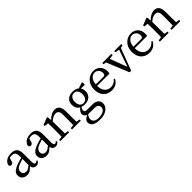

<svg xmlns="http://www.w3.org/2000/svg" viewBox="368 -2082 3893 3893"><g transform="rotate(-45 2314.5 -136.0)"><path d="M357.4 -114.3V-288.1Q318.4 -277.3 255.9 -254.9Q190.4 -229.5 166.5 -199.7Q142.6 -169.9 142.6 -134.8Q142.6 -92.8 167.5 -71.3Q192.4 -49.8 232.4 -49.8Q260.7 -49.8 285.2 -63Q309.6 -76.2 357.4 -114.3ZM531.2 -65.4 550.8 -43.9Q516.6 11.7 457 11.7Q417 11.7 391.6 -11.2Q366.2 -34.2 359.4 -74.2Q310.5 -25.4 276.4 -5.9Q242.2 13.7 195.3 13.7Q132.8 13.7 91.3 -21.5Q49.8 -56.6 49.8 -120.1Q49.8 -172.9 89.4 -210.9Q128.9 -249 231.4 -286.1Q290 -307.6 357.4 -322.3V-356.4Q357.4 -435.5 333.5 -463.9Q309.6 -492.2 252 -492.2Q225.6 -492.2 190.4 -483.4L168.9 -408.2Q156.2 -357.4 114.3 -357.4Q70.3 -357.4 65.4 -399.4Q79.1 -461.9 135.7 -498Q192.4 -534.2 277.3 -534.2Q365.2 -534.2 406.2 -490.2Q447.3 -446.3 447.3 -345.7V-108.4Q447.3 -38.1 487.3 -38.1Q508.8 -38.1 531.2 -65.4Z M915 -114.3V-288.1Q876 -277.3 813.5 -254.9Q748 -229.5 724.1 -199.7Q700.2 -169.9 700.2 -134.8Q700.2 -92.8 725.1 -71.3Q750 -49.8 790 -49.8Q818.4 -49.8 842.8 -63Q867.2 -76.2 915 -114.3ZM1088.9 -65.4 1108.4 -43.9Q1074.2 11.7 1014.6 11.7Q974.6 11.7 949.2 -11.2Q923.8 -34.2 917 -74.2Q868.2 -25.4 834 -5.9Q799.8 13.7 752.9 13.7Q690.4 13.7 648.9 -21.5Q607.4 -56.6 607.4 -120.1Q607.4 -172.9 647 -210.9Q686.5 -249 789.1 -286.1Q847.7 -307.6 915 -322.3V-356.4Q915 -435.5 891.1 -463.9Q867.2 -492.2 809.6 -492.2Q783.2 -492.2 748 -483.4L726.6 -408.2Q713.9 -357.4 671.9 -357.4Q627.9 -357.4 623 -399.4Q636.7 -461.9 693.4 -498Q750 -534.2 835 -534.2Q922.9 -534.2 963.9 -490.2Q1004.9 -446.3 1004.9 -345.7V-108.4Q1004.9 -38.1 1044.9 -38.1Q1066.4 -38.1 1088.9 -65.4Z M1665 -45.9 1742.2 -34.2V0H1490.2V-34.2L1571.3 -45.9Q1573.2 -155.3 1573.2 -230.5V-332Q1573.2 -405.3 1552.2 -435.1Q1531.2 -464.8 1482.4 -464.8Q1409.2 -464.8 1329.1 -391.6V-230.5Q1329.1 -157.2 1331.1 -45.9L1407.2 -34.2V0H1155.3V-34.2L1236.3 -45.9Q1238.3 -157.2 1238.3 -230.5V-287.1Q1238.3 -365.2 1235.4 -430.7L1148.4 -440.4V-472.7L1302.7 -533.2L1317.4 -523.4L1326.2 -432.6Q1368.2 -479.5 1420.4 -506.8Q1472.7 -534.2 1523.4 -534.2Q1593.8 -534.2 1628.4 -486.3Q1663.1 -438.5 1663.1 -335V-230.5Q1663.1 -155.3 1665 -45.9Z M2034.2 -210.9Q2086.9 -210.9 2117.2 -251.5Q2147.5 -292 2147.5 -357.4Q2147.5 -419.9 2118.2 -458Q2088.9 -496.1 2038.1 -496.1Q1986.3 -496.1 1956.1 -456.5Q1925.8 -417 1925.8 -353.5Q1925.8 -288.1 1954.6 -249.5Q1983.4 -210.9 2034.2 -210.9ZM2123 14.6H1997.1Q1972.7 14.6 1943.4 12.7Q1898.4 57.6 1898.4 112.3Q1898.4 165 1936 191.4Q1973.6 217.8 2041 217.8Q2131.8 217.8 2181.6 185.5Q2231.4 153.3 2231.4 102.5Q2231.4 62.5 2205.1 38.6Q2178.7 14.6 2123 14.6ZM2316.4 -522.5V-457L2205.1 -460Q2234.4 -413.1 2234.4 -355.5Q2234.4 -270.5 2179.7 -222.2Q2125 -173.8 2037.1 -173.8Q1994.1 -173.8 1950.2 -188.5Q1920.9 -150.4 1920.9 -116.2Q1920.9 -90.8 1936 -78.1Q1951.2 -65.4 1990.2 -65.4H2135.7Q2223.6 -65.4 2267.6 -28.8Q2311.5 7.8 2311.5 74.2Q2311.5 150.4 2239.7 206.1Q2168 261.7 2041 261.7Q1925.8 261.7 1869.6 225.6Q1813.5 189.5 1813.5 127Q1813.5 90.8 1837.9 62Q1862.3 33.2 1918.9 5.9Q1848.6 -15.6 1848.6 -79.1Q1848.6 -130.9 1923.8 -200.2Q1839.8 -248 1839.8 -355.5Q1839.8 -439.5 1894 -486.8Q1948.2 -534.2 2037.1 -534.2Q2126 -534.2 2175.8 -491.2L2300.8 -533.2Z M2477.5 -305.7 2688.5 -303.7Q2721.7 -303.7 2734.4 -319.3Q2747.1 -335 2747.1 -365.2Q2747.1 -418 2712.9 -455.1Q2678.7 -492.2 2626 -492.2Q2570.3 -492.2 2527.8 -444.8Q2485.4 -397.5 2477.5 -305.7ZM2828.1 -263.7 2475.6 -264.6Q2476.6 -159.2 2525.9 -103Q2575.2 -46.9 2658.2 -46.9Q2747.1 -46.9 2812.5 -126L2834 -111.3Q2769.5 13.7 2627 13.7Q2514.6 13.7 2447.3 -58.1Q2379.9 -129.9 2379.9 -255.9Q2379.9 -378.9 2453.1 -456.5Q2526.4 -534.2 2630.9 -534.2Q2720.7 -534.2 2778.3 -477.1Q2835.9 -419.9 2835.9 -325.2Q2835.9 -287.1 2828.1 -263.7Z M3421.9 -518.6V-483.4L3360.4 -468.8L3180.7 6.8H3135.7L2938.5 -473.6L2877 -483.4V-518.6H3138.7V-483.4L3043.9 -471.7L3182.6 -102.5L3309.6 -468.8L3219.7 -483.4V-518.6Z M3556.6 -305.7 3767.6 -303.7Q3800.8 -303.7 3813.5 -319.3Q3826.2 -335 3826.2 -365.2Q3826.2 -418 3792 -455.1Q3757.8 -492.2 3705.1 -492.2Q3649.4 -492.2 3606.9 -444.8Q3564.5 -397.5 3556.6 -305.7ZM3907.2 -263.7 3554.7 -264.6Q3555.7 -159.2 3605 -103Q3654.3 -46.9 3737.3 -46.9Q3826.2 -46.9 3891.6 -126L3913.1 -111.3Q3848.6 13.7 3706.1 13.7Q3593.8 13.7 3526.4 -58.1Q3459 -129.9 3459 -255.9Q3459 -378.9 3532.2 -456.5Q3605.5 -534.2 3710 -534.2Q3799.8 -534.2 3857.4 -477.1Q3915 -419.9 3915 -325.2Q3915 -287.1 3907.2 -263.7Z M4519.5 -45.9 4596.7 -34.2V0H4344.7V-34.2L4425.8 -45.9Q4427.7 -155.3 4427.7 -230.5V-332Q4427.7 -405.3 4406.7 -435.1Q4385.7 -464.8 4336.9 -464.8Q4263.7 -464.8 4183.6 -391.6V-230.5Q4183.6 -157.2 4185.5 -45.9L4261.7 -34.2V0H4009.8V-34.2L4090.8 -45.9Q4092.8 -157.2 4092.8 -230.5V-287.1Q4092.8 -365.2 4089.8 -430.7L4002.9 -440.4V-472.7L4157.2 -533.2L4171.9 -523.4L4180.7 -432.6Q4222.7 -479.5 4274.9 -506.8Q4327.1 -534.2 4377.9 -534.2Q4448.2 -534.2 4482.9 -486.3Q4517.6 -438.5 4517.6 -335V-230.5Q4517.6 -155.3 4519.5 -45.9Z"/></g></svg>

Font: GenYoMin TW TTF Medium
Style: Regular
Weight: 500
Version: Version 1.300